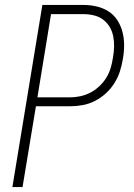

<svg xmlns="http://www.w3.org/2000/svg" viewBox="-20 -755 540 775"><path d="M30 0 151 -735H316Q344 -735 370 -729Q396 -723 418 -709Q440 -695 454 -673Q468 -651 474.5 -625.5Q481 -600 481 -572.5Q481 -545 476 -517Q472 -492 464 -467Q456 -442 441.5 -419Q427 -396 406.5 -377.5Q386 -359 362 -347Q338 -335 312.5 -330.5Q287 -326 262 -326H125L71 0ZM131 -362H262Q283 -362 304 -366.5Q325 -371 344.5 -381Q364 -391 381 -407Q398 -423 409.5 -442Q421 -461 427 -481.5Q433 -502 436 -523Q440 -545 440.5 -566.5Q441 -588 437 -608.5Q433 -629 422.5 -646.5Q412 -664 396 -676Q380 -688 359 -693Q338 -698 316 -698H186Z"/></svg>

Font: Iosevka Curly Extralight
Style: Italic
Weight: 200
Italic angle: -9°
Monospace: yes
Designer: Belleve Invis
Foundry: Belleve Invis
Version: Version 22.1.2; ttfautohint (v1.8.4)